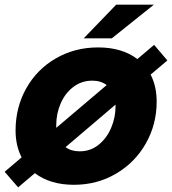

<svg xmlns="http://www.w3.org/2000/svg" viewBox="-40 -783 740 826"><path d="M680 -523 608 -462Q634 -412 634 -346Q634 -248 587.5 -166Q541 -84 459.5 -36Q378 12 278 12Q176 12 110 -38L38 23L-20 -44L53 -106Q27 -156 27 -222Q27 -321 73 -403Q119 -485 200.5 -532Q282 -579 382 -579Q485 -579 551 -529L623 -590ZM202 -233 419 -417Q394 -436 357 -436Q311 -436 275.5 -409Q240 -382 221 -338Q202 -294 202 -245ZM457 -333 242 -150Q266 -132 303 -132Q349 -132 384 -160Q419 -188 438 -232.5Q457 -277 457 -325ZM441 -618H320L460 -763H622Z"/></svg>

Font: Open Sauce One Black Italic
Style: Regular
Weight: 900
Italic angle: -10°
Designer: Alfredo Marco Pradil
Foundry: Creative Sauce Fz LLC
Version: Version 1.477